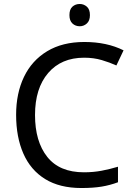

<svg xmlns="http://www.w3.org/2000/svg" viewBox="-20 -935 672 965"><path d="M403 -645Q288 -645 222 -568Q156 -491 156 -357Q156 -224 217.5 -146.5Q279 -69 402 -69Q449 -69 491 -77Q533 -85 573 -97V-19Q533 -4 490.5 3Q448 10 389 10Q280 10 207 -35Q134 -80 97.5 -163Q61 -246 61 -358Q61 -466 100.5 -548.5Q140 -631 217 -677.5Q294 -724 404 -724Q517 -724 601 -682L565 -606Q532 -621 491.5 -633Q451 -645 403 -645ZM381 -915Q401 -915 416.5 -901.5Q432 -888 432 -859Q432 -831 416.5 -817Q401 -803 381 -803Q359 -803 344 -817Q329 -831 329 -859Q329 -888 344 -901.5Q359 -915 381 -915Z"/></svg>

Font: Noto Sans Hebrew Droid SemiBold
Style: Regular
Weight: 600
Designer: Monotype Design Team
Foundry: Monotype Imaging Inc.
Version: Version 1.100; ttfautohint (v1.8.4.7-5d5b)